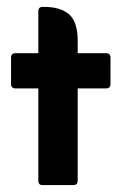

<svg xmlns="http://www.w3.org/2000/svg" viewBox="-20 -536 358 556"><path d="M91 -280H25Q12 -280 12 -293V-369Q12 -382 25 -382H91V-503Q91 -516 103 -516H108Q156 -516 180.5 -494Q205 -472 205 -418V-382H287Q300 -382 300 -369V-293Q300 -280 287 -280H205V-13Q205 0 192 0H103Q91 0 91 -13Z"/></svg>

Font: Zain ExtraBold
Style: Regular
Weight: 800
Designer: Zain,Boutros
Foundry: Mobile Telecommunications Company (Zain), 2024
Version: Version 1.50; ttfautohint (v1.8.4)